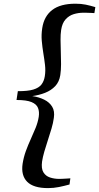

<svg xmlns="http://www.w3.org/2000/svg" viewBox="-20 -854 522 1011"><path d="M233 136.5Q156 136.5 123 103Q90 69.5 99 8.5Q104.5 -26.5 116.2 -58.8Q128 -91 142 -121.5Q156 -152 167.8 -181.2Q179.5 -210.5 184 -239Q188 -265.5 180.2 -285.5Q172.5 -305.5 146 -316.5Q119.5 -327.5 67 -327.5L74 -374Q126 -373.5 155.5 -382.5Q185 -391.5 198.5 -409.2Q212 -427 216 -453Q220.5 -481.5 217 -511.8Q213.5 -542 208.2 -573.8Q203 -605.5 200 -638.5Q197 -671.5 202.5 -706.5Q212 -768.5 255 -801.5Q298 -834.5 377.5 -834.5Q407.5 -834.5 431.5 -829.5Q455.5 -824.5 482 -816.5L477 -785Q471.5 -785.5 459.8 -786Q448 -786.5 436 -786.8Q424 -787 418.5 -787Q393 -787 368.2 -779.5Q343.5 -772 325.5 -752.2Q307.5 -732.5 302 -696.5Q298.5 -673.5 298.8 -643.8Q299 -614 300.2 -581.2Q301.5 -548.5 301.5 -516.8Q301.5 -485 297.5 -458.5Q292 -423 270.8 -400.5Q249.5 -378 218 -365.5Q186.5 -353 150 -348Q185 -343 212.8 -329.2Q240.5 -315.5 254.8 -292Q269 -268.5 263.5 -233Q260 -206.5 251 -176.2Q242 -146 231.8 -115Q221.5 -84 213.2 -55.2Q205 -26.5 201.5 -3.5Q196.5 33.5 208.5 53.2Q220.5 73 243.2 80.5Q266 88 291.5 88Q298 88 309.8 87.5Q321.5 87 333 86.2Q344.5 85.5 350.5 85L346 117.5Q318.5 125 290.5 130.8Q262.5 136.5 233 136.5Z"/></svg>

Font: Merriweather 96pt Medium
Style: Italic
Weight: 500
Italic angle: -7.8°
Version: Version 2.101